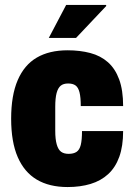

<svg xmlns="http://www.w3.org/2000/svg" viewBox="-20 -743 545 775"><path d="M253 12Q179 12 128.5 -18Q78 -48 51.5 -109Q25 -170 25 -264Q25 -358 51.5 -419.5Q78 -481 128.5 -510.5Q179 -540 253 -540Q303 -540 344.5 -529Q386 -518 415.5 -492Q445 -466 461 -422.5Q477 -379 477 -315H306Q306 -350 301 -370Q296 -390 285 -398Q274 -406 255 -406Q236 -406 225 -397Q214 -388 208.5 -367.5Q203 -347 203 -312V-215Q203 -181 209 -160Q215 -139 226.5 -130.5Q238 -122 257 -122Q277 -122 289 -130Q301 -138 306 -158Q311 -178 311 -214H477Q477 -153 461.5 -110Q446 -67 416.5 -40Q387 -13 345.5 -0.5Q304 12 253 12ZM177 -590 247 -723H408L409 -719L287 -590Z"/></svg>

Font: Archivo Condensed Black
Style: Regular
Weight: 900
Width: 3
Designer: Hector Gatti
Foundry: Omnibus-Type
Version: Version 2.001